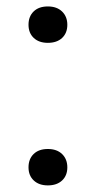

<svg xmlns="http://www.w3.org/2000/svg" viewBox="-20 -569 298 596"><path d="M128.5 6.5Q101 6.5 84.8 -8.8Q68.5 -24 68.5 -49.5Q68.5 -75.5 84.5 -91Q100.5 -106.5 128.5 -106.5Q156.5 -106.5 172.8 -90.8Q189 -75 189 -49.5Q189 -24 172.8 -8.8Q156.5 6.5 128.5 6.5ZM128.5 -436Q101 -436 84.8 -451.2Q68.5 -466.5 68.5 -492Q68.5 -518 84.5 -533.5Q100.5 -549 128.5 -549Q156.5 -549 172.8 -533.2Q189 -517.5 189 -492Q189 -466.5 172.8 -451.2Q156.5 -436 128.5 -436Z"/></svg>

Font: Encode Sans Exp
Style: Regular
Weight: 400
Width: 7
Designer: Multiple Designers
Foundry: Impallari Type
Version: Version 3.002; ttfautohint (v1.8.3) -l 8 -r 50 -G 200 -x 14 